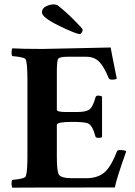

<svg xmlns="http://www.w3.org/2000/svg" viewBox="-20 -869 628 892"><path d="M364.3 -730.5Q364.3 -725.6 359.9 -718.3Q355.5 -710.9 350.6 -710.9Q333 -710.9 253.9 -749.5Q174.8 -788.1 174.8 -811.5Q174.8 -830.1 193.4 -839.4Q211.9 -848.6 229.5 -848.6Q239.3 -848.6 247.1 -844.7Q279.3 -820.3 321.8 -778.3Q364.3 -736.3 364.3 -730.5ZM176.8 -641.6Q200.2 -641.6 338.4 -645Q476.6 -648.4 494.1 -648.4Q495.1 -638.7 522.5 -503.9Q517.6 -499 500 -499Q487.3 -499 484.4 -506.8Q465.8 -554.7 442.9 -580.1Q419.9 -605.5 378.9 -605.5H297.9Q253.9 -605.5 249 -593.8Q244.1 -582 244.1 -534.2V-359.4Q244.1 -348.6 286.1 -348.6H337.9Q380.9 -348.6 396.5 -361.3Q412.1 -374 423.8 -417Q425.8 -424.8 435.5 -424.8Q449.2 -424.8 454.1 -419.9V-232.4Q450.2 -228.5 436.5 -228.5Q424.8 -228.5 422.9 -236.3Q410.2 -286.1 388.7 -295.9Q372.1 -302.7 314.5 -302.7Q244.1 -302.7 244.1 -289.1V-137.7Q244.1 -80.1 252 -60.5Q260.7 -41 315.4 -41H379.9Q438.5 -41 470.7 -73.2Q499 -101.6 523.4 -166Q525.4 -171.9 537.1 -171.9Q560.5 -171.9 566.4 -166Q518.6 -31.2 513.7 2Q75.2 2 37.1 2.9Q34.2 -2 33.7 -15.1Q33.2 -28.3 37.1 -33.2Q94.7 -38.1 99.6 -49.8Q107.4 -69.3 107.4 -141.6V-501Q107.4 -573.2 99.6 -592.8Q95.7 -603.5 37.1 -608.4Q33.2 -613.3 33.7 -626.5Q34.2 -639.6 37.1 -644.5Q81.1 -641.6 176.8 -641.6Z"/></svg>

Font: Crimson
Style: Bold
Weight: 700
Version: Version 0.8 ; ttfautohint (v1.00) -l 8 -r 50 -G 200 -x 14 -D